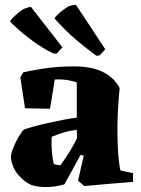

<svg xmlns="http://www.w3.org/2000/svg" viewBox="-20 -744 571 775"><path d="M240 0Q206 10 172 11Q138 12 107 3Q78 -10 53.5 -38.5Q29 -67 24 -107Q23 -121 33 -146Q43 -171 56 -193Q69 -215 77 -221Q86 -225 113 -232.5Q140 -240 173.5 -247.5Q207 -255 238.5 -261Q270 -267 290 -269V-411Q280 -415 264.5 -418.5Q249 -422 233 -423Q214 -424 201 -423L182 -305L81 -307L62 -432L74 -452Q103 -459 157.5 -467.5Q212 -476 280 -476Q416 -476 463 -389Q459 -349 456.5 -305.5Q454 -262 454 -227Q454 -181 455.5 -150.5Q457 -120 459.5 -98Q462 -76 466 -56L517 -45V-10Q471 -6 421 -2Q371 2 320 7L295 -15L318 -116L305 -119Q297 -104 285 -81.5Q273 -59 260.5 -37Q248 -15 240 0ZM197 -82Q201 -81 208.5 -79Q216 -77 224 -77Q231 -86 245 -107Q259 -128 272 -150.5Q285 -173 291 -187L290 -220Q263 -217 238 -209.5Q213 -202 189 -192Q189 -187 188.5 -183Q188 -179 188 -175Q188 -147 190 -126Q192 -105 197 -82ZM369 -519Q288 -579 245.5 -621.5Q203 -664 200 -671Q211 -685 224.5 -696Q238 -707 256 -718Q264 -721 273 -723Q282 -725 287 -724L405 -545L383 -521Q380 -520 376.5 -519.5Q373 -519 369 -519ZM208 -527 193 -529Q148 -552 109.5 -580.5Q71 -609 47 -631.5Q23 -654 20 -658Q42 -687 76 -708Q84 -711 92 -713.5Q100 -716 105 -716L232 -553Z"/></svg>

Font: Labrada ExtraBold
Style: Regular
Weight: 800
Designer: Mercedes Jáuregui
Foundry: Omnibus-Type Team
Version: Version 1.000; ttfautohint (v1.8.4.7-5d5b)